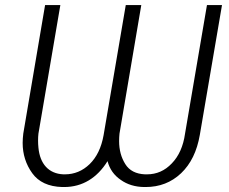

<svg xmlns="http://www.w3.org/2000/svg" viewBox="-20 -731 906 761"><path d="M800.3 -710.9 713.4 -201.2C706.5 -151.9 689 -112.3 661.1 -83.5C633.3 -54.2 600.6 -40 562.5 -40C560.5 -40 558.1 -40 556.2 -40H554.7C519 -41.5 492.7 -54.7 476.6 -80.6C460.4 -106.4 452.1 -136.7 452.1 -171.9C452.1 -181.2 452.6 -190.9 453.6 -201.2L540 -710.9H478.5L390.6 -195.3C381.8 -146 363.3 -107.9 335.4 -80.6C307.6 -53.7 274.9 -40 237.3 -40C235.4 -40 233.4 -40 231 -40C172.9 -42.5 138.2 -81.5 132.3 -146C131.3 -155.3 130.9 -164.6 130.9 -173.8C130.9 -183.1 131.3 -191.9 132.3 -201.2L219.2 -710.9H158.7L72.3 -201.7C70.8 -189 69.8 -176.3 69.8 -164.6C69.8 -119.6 82.5 -79.6 107.9 -44.4C132.8 -9.8 172.4 8.8 226.6 10.3C229 10.3 231.9 10.3 234.4 10.3C306.6 10.3 365.2 -25.9 406.2 -92.3C414.6 -60.5 432.1 -36.1 458.5 -18.1C484.4 0.5 515.6 9.8 551.3 10.3C553.2 10.3 555.2 10.3 557.1 10.3C612.3 10.3 659.2 -7.8 697.8 -44.4C736.3 -81.1 760.7 -131.3 772 -196.3L859.9 -710.9Z"/></svg>

Font: Roboto Light
Style: Italic
Weight: 300
Italic angle: -12°
Designer: Google
Version: Version 2.137; 2017